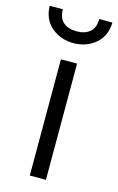

<svg xmlns="http://www.w3.org/2000/svg" viewBox="-145 -749 491 797"><g transform="rotate(15 101.0 -351.0)"><path d="M0 0ZM68.4 0V-499.5H137.7V0ZM-34.2 -702.1H22.5Q22.5 -664.6 43.5 -646.5Q64.5 -628.4 100.6 -628.4Q136.7 -628.4 157.7 -646.5Q178.7 -664.6 178.7 -702.1H235.4Q233.9 -643.1 194.3 -610.4Q154.8 -577.6 100.6 -577.6Q46.4 -577.6 6.8 -610.4Q-32.7 -643.1 -34.2 -702.1Z"/></g></svg>

Font: Pontano Sans
Style: Regular
Weight: 400
Foundry: vernon adams
Version: 1.0